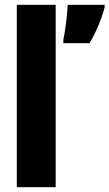

<svg xmlns="http://www.w3.org/2000/svg" viewBox="-20 -780 456 800"><path d="M212 0V-760H50V0ZM416 -749V-760H262C261 -720 251 -648 244 -614V-600H353C380 -646 401 -695 416 -749Z"/></svg>

Font: Noto Sans Myanmar UI ExtraCondensed Black
Style: Regular
Weight: 900
Width: 2
Designer: Monotype Design Team
Foundry: Monotype Imaging Inc.
Version: Version 2.103